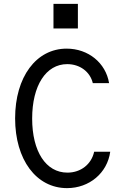

<svg xmlns="http://www.w3.org/2000/svg" viewBox="-20 -961 640 991"><path d="M466 -178C452 -113 397 -70 328 -70C217 -70 146 -179 146 -349C146 -519 217 -630 327 -630C392 -630 445 -591 459 -532H543C526 -636 436 -710 324 -710C167 -710 58 -564 58 -350C58 -137 167 10 326 10C441 10 534 -68 549 -178ZM256 -814H382V-941H256Z"/></svg>

Font: CommitMonoNiceRocks
Style: Regular
Weight: 400
Monospace: yes
Designer: Eigil Nikolajsen
Foundry: Eigil Nikolajsen
Version: Version 1.143